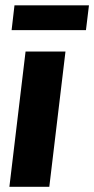

<svg xmlns="http://www.w3.org/2000/svg" viewBox="-20 -716 361 736"><path d="M231 -518.5 169 0H16L78 -518.5ZM35.5 -695.5H321L309.5 -600.5H24.5Z"/></svg>

Font: Lato ExtraBold
Style: Italic
Weight: 800
Italic angle: -7°
Designer: Lukasz Dziedzic with Adam Twardoch and Botio Nikoltchev
Foundry: tyPoland Lukasz Dziedzic
Version: Version 2.015; 2015-08-06; http://www.latofonts.com/